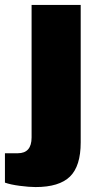

<svg xmlns="http://www.w3.org/2000/svg" viewBox="-61 -548 414 778"><path d="M-41 192V73H11Q67 73 67 9V-528H266V29Q266 125 222.5 167.5Q179 210 83 210Q57 210 19 205Q-19 200 -41 192Z"/></svg>

Font: Archivo Black
Style: Regular
Weight: 400
Designer: Hector Gatti
Foundry: Omnibus-Type
Version: Version 1.101; ttfautohint (v1.8)